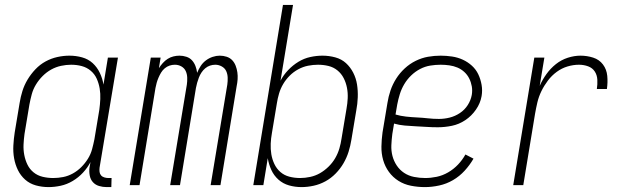

<svg xmlns="http://www.w3.org/2000/svg" viewBox="-20 -755 2540 783"><path d="M178 8Q151 8 126 1Q101 -6 82.5 -22.5Q64 -39 53 -61.5Q42 -84 37.5 -109.5Q33 -135 34.5 -162Q36 -189 40 -215L60 -335Q64 -360 71.5 -384Q79 -408 92.5 -430.5Q106 -453 124.5 -472.5Q143 -492 166 -504.5Q189 -517 214 -522.5Q239 -528 263 -528Q290 -528 315 -521Q340 -514 358 -497.5Q376 -481 387 -458Q398 -435 402 -410L420 -520H461L386 -71Q385 -62 386 -54Q387 -46 392 -40Q397 -34 405.5 -31.5Q414 -29 422 -29H435L434 8H415Q399 8 384 3.5Q369 -1 359 -12Q349 -23 346 -39Q343 -55 345 -71L349 -94Q337 -71 318.5 -51Q300 -31 276.5 -17Q253 -3 227.5 2.5Q202 8 178 8ZM197 -29Q217 -29 237.5 -33Q258 -37 277 -47.5Q296 -58 311.5 -73.5Q327 -89 338.5 -107.5Q350 -126 355.5 -146.5Q361 -167 365 -187L385 -307Q388 -329 389 -351Q390 -373 386.5 -394Q383 -415 374.5 -434Q366 -453 350 -466.5Q334 -480 313.5 -485.5Q293 -491 270 -491Q250 -491 229 -486.5Q208 -482 189 -471.5Q170 -461 154 -445Q138 -429 126.5 -410Q115 -391 109.5 -370.5Q104 -350 100 -329L80 -209Q77 -187 76 -165.5Q75 -144 79 -123Q83 -102 92 -83.5Q101 -65 117 -52Q133 -39 154 -34Q175 -29 197 -29Z M509 0 595 -520H635L628 -477Q635 -488 644 -498Q653 -508 664 -515Q675 -522 687.5 -525Q700 -528 712 -528Q726 -528 740 -523.5Q754 -519 763 -509Q772 -499 777 -486Q782 -473 784 -458Q790 -473 798.5 -486Q807 -499 819.5 -508.5Q832 -518 847 -523Q862 -528 876 -528Q891 -528 904.5 -523.5Q918 -519 927 -509.5Q936 -500 941 -487Q946 -474 948 -460Q950 -446 949 -431.5Q948 -417 945 -403L879 0H839L907 -410Q909 -424 908.5 -438.5Q908 -453 902.5 -465Q897 -477 884.5 -484Q872 -491 858 -491Q847 -491 836.5 -487.5Q826 -484 817 -476.5Q808 -469 801.5 -459Q795 -449 791 -438.5Q787 -428 784 -417.5Q781 -407 779 -396L714 0H674L742 -410Q744 -424 743.5 -438.5Q743 -453 737.5 -465Q732 -477 720 -484Q708 -491 693 -491Q682 -491 671.5 -487.5Q661 -484 652 -476.5Q643 -469 637 -459Q631 -449 626.5 -438.5Q622 -428 619 -417.5Q616 -407 614 -396L549 0Z M1210 8Q1183 8 1158.5 1Q1134 -6 1115.5 -22.5Q1097 -39 1086.5 -62Q1076 -85 1072 -110L1054 0H1013L1134 -735H1175L1124 -426Q1136 -449 1155 -469Q1174 -489 1197 -503Q1220 -517 1245.5 -522.5Q1271 -528 1295 -528Q1322 -528 1347.5 -521Q1373 -514 1391 -497.5Q1409 -481 1420.5 -458.5Q1432 -436 1436 -410.5Q1440 -385 1439 -358Q1438 -331 1433 -305L1413 -185Q1409 -160 1401.5 -136Q1394 -112 1381 -89.5Q1368 -67 1349 -47.5Q1330 -28 1307 -15.5Q1284 -3 1259 2.5Q1234 8 1210 8ZM1204 -29Q1224 -29 1245 -33.5Q1266 -38 1284.5 -48.5Q1303 -59 1319.5 -75Q1336 -91 1347 -110Q1358 -129 1364 -149.5Q1370 -170 1373 -191L1393 -311Q1397 -333 1398 -354.5Q1399 -376 1395 -397Q1391 -418 1381.5 -436.5Q1372 -455 1356 -468Q1340 -481 1319.5 -486Q1299 -491 1277 -491Q1257 -491 1236.5 -487Q1216 -483 1196.5 -472.5Q1177 -462 1161.5 -446.5Q1146 -431 1135 -412.5Q1124 -394 1118 -373.5Q1112 -353 1109 -333L1089 -213Q1085 -191 1084 -169Q1083 -147 1086.5 -126Q1090 -105 1099 -86Q1108 -67 1123.5 -53.5Q1139 -40 1160 -34.5Q1181 -29 1204 -29Z M1713 8Q1684 8 1656 2.5Q1628 -3 1605 -17.5Q1582 -32 1566 -54Q1550 -76 1542.5 -102.5Q1535 -129 1535.5 -157.5Q1536 -186 1540 -215L1560 -335Q1564 -361 1572.5 -386Q1581 -411 1595.5 -434Q1610 -457 1630.5 -476Q1651 -495 1675.5 -507Q1700 -519 1725.5 -523.5Q1751 -528 1777 -528Q1800 -528 1823.5 -524.5Q1847 -521 1867.5 -511.5Q1888 -502 1904.5 -487Q1921 -472 1930.5 -452Q1940 -432 1944 -409Q1948 -386 1944 -363Q1939 -334 1921 -308Q1903 -282 1877.5 -265Q1852 -248 1823 -242Q1794 -236 1765 -236Q1742 -236 1719.5 -237.5Q1697 -239 1675 -240Q1653 -241 1630.5 -243Q1608 -245 1587 -251L1580 -209Q1577 -186 1576 -163Q1575 -140 1580.5 -119Q1586 -98 1598 -80Q1610 -62 1628 -50Q1646 -38 1668.5 -33.5Q1691 -29 1714 -29Q1737 -29 1761 -34Q1785 -39 1807.5 -52Q1830 -65 1848 -84Q1866 -103 1878 -125L1911 -108Q1896 -82 1875 -59Q1854 -36 1827.5 -20.5Q1801 -5 1771 1.5Q1741 8 1713 8ZM1770 -270Q1792 -270 1814 -275.5Q1836 -281 1855.5 -294Q1875 -307 1887.5 -326.5Q1900 -346 1904 -368Q1907 -386 1904 -403Q1901 -420 1893.5 -435Q1886 -450 1873.5 -461.5Q1861 -473 1845.5 -479.5Q1830 -486 1812.5 -488.5Q1795 -491 1777 -491Q1756 -491 1734.5 -487.5Q1713 -484 1693 -473.5Q1673 -463 1656.5 -447Q1640 -431 1628.5 -411.5Q1617 -392 1610.5 -371Q1604 -350 1600 -329L1593 -288Q1613 -282 1636 -279.5Q1659 -277 1681 -276Q1703 -275 1725 -272.5Q1747 -270 1770 -270Z M2073 0 2159 -520H2200L2181 -405Q2192 -430 2208.5 -453Q2225 -476 2247 -493.5Q2269 -511 2295.5 -519.5Q2322 -528 2347 -528Q2374 -528 2399 -520Q2424 -512 2439 -492Q2454 -472 2456.5 -445.5Q2459 -419 2455 -392H2414Q2417 -411 2416 -430Q2415 -449 2405.5 -463.5Q2396 -478 2378.5 -484.5Q2361 -491 2341 -491Q2318 -491 2294.5 -484Q2271 -477 2250.5 -462Q2230 -447 2214.5 -426.5Q2199 -406 2188 -383.5Q2177 -361 2171.5 -337.5Q2166 -314 2162 -291L2114 0Z"/></svg>

Font: Iosevka Curly Extralight
Style: Italic
Weight: 200
Italic angle: -9°
Monospace: yes
Designer: Belleve Invis
Foundry: Belleve Invis
Version: Version 22.1.2; ttfautohint (v1.8.4)